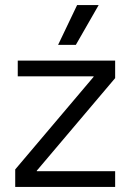

<svg xmlns="http://www.w3.org/2000/svg" viewBox="-20 -737 514 757"><path d="M40 -69 349 -434V-436H50V-498H434V-429L125 -64V-62H434V0H40ZM284 -717H369L279 -560H209Z"/></svg>

Font: Chakra Petch
Style: Regular
Weight: 400
Designer: Katatrad Aksorn Co.,Ltd.
Foundry: Cadson Demak Co.,Ltd.
Version: Version 1.000; ttfautohint (v1.6)